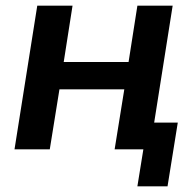

<svg xmlns="http://www.w3.org/2000/svg" viewBox="-20 -525 659 675"><path d="M31 0 111 -505H235L204 -307H432L463 -505H587L522 -94H605L569 130H463L484 0H383L417 -211H189L155 0Z"/></svg>

Font: Mulish
Style: Bold Italic
Weight: 700
Italic angle: -9°
Designer: Vernon Adams
Foundry: Vernon Adams
Version: Version 3.603; ttfautohint (v1.8.3)